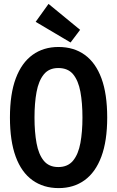

<svg xmlns="http://www.w3.org/2000/svg" viewBox="-20 -950 600 985"><path d="M281 15Q203 15 146.5 -25.5Q90 -66 60.5 -146.5Q31 -227 31 -347Q31 -468 61 -548Q91 -628 147 -668.5Q203 -709 280 -709Q359 -709 415 -668.5Q471 -628 500.5 -548Q530 -468 530 -347Q530 -227 500 -146.5Q470 -66 414 -25.5Q358 15 281 15ZM279 -93Q328 -93 355 -126Q382 -159 392.5 -216.5Q403 -274 403 -347Q403 -422 392.5 -479Q382 -536 355.5 -568.5Q329 -601 279 -601Q231 -601 204.5 -568Q178 -535 167.5 -478Q157 -421 157 -347Q157 -273 167.5 -215.5Q178 -158 204.5 -125.5Q231 -93 279 -93ZM342 -732 163 -838 229 -930 391 -797Z"/></svg>

Font: Ubuntu Sans Mono SemiBold
Style: Regular
Weight: 600
Monospace: yes
Designer: Dalton Maag Ltd
Foundry: Dalton Maag Ltd
Version: Version 1.006